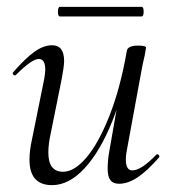

<svg xmlns="http://www.w3.org/2000/svg" viewBox="-20 -527 505 560"><path d="M66 -61Q66 -88 73 -119L109 -297Q112 -314 112 -324Q112 -355 93 -355Q73 -355 27 -309Q25 -307 23 -307Q20 -307 18 -310.5Q16 -314 19 -317Q54 -357 80.5 -376Q107 -395 132 -395Q167 -395 167 -349Q167 -334 160 -297L128 -138Q121 -107 121 -82Q121 -26 164 -26Q197 -26 232.5 -68Q268 -110 299.5 -190Q331 -270 350 -379L363 -378Q343 -262 307.5 -173.5Q272 -85 226.5 -36Q181 13 132 13Q66 13 66 -61ZM294 -35Q294 -61 299 -87L350 -379Q353 -394 382 -394Q406 -394 406 -388L402 -365Q396 -341 391 -312L350 -89Q347 -74 347 -62Q347 -30 366 -30Q392 -30 436 -76Q437 -77 439 -77Q442 -77 444 -73.5Q446 -70 444 -68Q409 -28 381 -9.5Q353 9 327 9Q310 9 302 -1.5Q294 -12 294 -35ZM149 -493Q149 -507 155 -507H393Q399 -507 399 -493Q399 -479 393 -479H155Q149 -479 149 -493Z"/></svg>

Font: Cormorant Garamond
Style: Italic
Weight: 400
Italic angle: -10°
Designer: Christian Thalmann (Catharsis Fonts)
Foundry: Catharsis Fonts
Version: Version 4.000